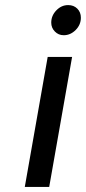

<svg xmlns="http://www.w3.org/2000/svg" viewBox="-20 -735 338 755"><path d="M77.5 0 167.5 -511H263.5L173.5 0ZM230.5 -596.5Q210 -596.5 195.8 -611Q181.5 -625.5 181.5 -646Q181.5 -673.5 201.5 -694.2Q221.5 -715 248 -715Q270 -715 284 -701Q298 -687 298 -665.5Q298 -637.5 277.5 -617Q257 -596.5 230.5 -596.5Z"/></svg>

Font: Overpass Medium
Style: Italic
Weight: 500
Italic angle: -10°
Designer: Delve Withrington, Dave Bailey, Thomas Jockin
Foundry: Delve Fonts LLC
Version: Version 4.000